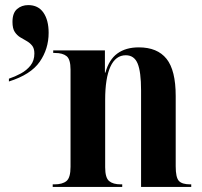

<svg xmlns="http://www.w3.org/2000/svg" viewBox="-20 -734 793 754"><path d="M187 0V-10H194Q225 -10 241 -23Q257 -36 257 -79V-461Q257 -501 241.5 -513.5Q226 -526 196 -526H189V-536H392V-449H394Q408 -500 441 -524Q474 -548 525 -548Q598 -548 634 -503Q670 -458 670 -357V-81Q670 -37 682.5 -23.5Q695 -10 727 -10H731V0H534V-379Q534 -452 520.5 -484.5Q507 -517 474 -517Q434 -517 413.5 -472Q393 -427 393 -342V-77Q393 -36 408.5 -23Q424 -10 454 -10H460V0ZM15 -425Q39 -433 62 -445.5Q85 -458 100 -477Q115 -496 115 -524Q115 -544 106 -555Q97 -566 84.5 -573Q72 -580 59.5 -587.5Q47 -595 38 -608.5Q29 -622 29 -648Q29 -683 47 -698.5Q65 -714 91 -714Q130 -714 150.5 -684.5Q171 -655 171 -605Q171 -542 136 -491.5Q101 -441 15 -414Z"/></svg>

Font: Noto Serif Display Condensed
Style: Bold
Weight: 700
Width: 3
Designer: Monotype Design Team
Foundry: Monotype Imaging Inc.
Version: Version 2.009